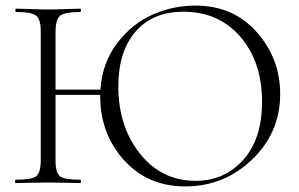

<svg xmlns="http://www.w3.org/2000/svg" viewBox="-20 -656 1073 688"><path d="M680 -636Q816 -636 900 -541Q984 -446 984 -319Q984 -181 883.5 -84.5Q783 12 644 12Q509 12 424 -82.5Q339 -177 339 -312V-316H179V-81Q179 -37 195 -24.5Q211 -12 268 -12Q270 -12 270 -6Q270 0 268 0Q254 0 215.5 -1Q177 -2 152 -2Q129 -2 90 -1Q51 0 36 0Q34 0 34 -6Q34 -12 36 -12Q93 -12 109.5 -24.5Q126 -37 126 -81V-544Q126 -587 109.5 -600Q93 -613 37 -613Q35 -613 35 -619Q35 -625 37 -625Q52 -625 90.5 -623.5Q129 -622 152 -622Q177 -622 215.5 -623.5Q254 -625 268 -625Q270 -625 270 -619Q270 -613 268 -613Q212 -613 195.5 -599.5Q179 -586 179 -542V-335H340Q346 -431 400 -501.5Q454 -572 527.5 -604Q601 -636 680 -636ZM681 -8Q784 -8 851.5 -83Q919 -158 919 -291Q919 -434 841.5 -524Q764 -614 637 -614Q527 -614 465.5 -542.5Q404 -471 404 -346Q404 -203 481.5 -105.5Q559 -8 681 -8Z"/></svg>

Font: t
Style: Regular
Weight: 300
Designer: Christian Thalmann (Catharsis Fonts)
Version: Version 1.000;PS 002.000;hotconv 1.0.88;makeotf.lib2.5.64775